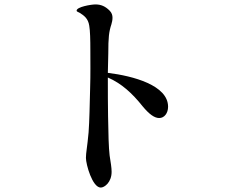

<svg xmlns="http://www.w3.org/2000/svg" viewBox="-20 -810 1040 867"><path d="M467 -481 469 -568C469 -641 472 -667 483 -700C486 -710 488 -720 488 -730C488 -741 485 -752 475 -762C456 -781 437 -790 411 -790C392 -790 326 -779 326 -762C326 -758 330 -757 340 -752C359 -740 378 -727 383 -694C387 -671 388 -631 388 -582C388 -533 389 -473 387 -412C385 -338 384 -265 380 -212C374 -145 368 -121 368 -97C368 -68 397 37 435 37C452 37 484 13 484 -34C484 -53 480 -76 475 -108C471 -140 469 -208 468 -284C467 -338 467 -395 467 -447V-460C529 -433 577 -389 624 -330C653 -295 677 -277 699 -277C722 -277 739 -299 739 -328C739 -425 581 -467 467 -481Z"/></svg>

Font: Shippori Mincho OTF SemiBold
Style: Regular
Weight: 600
Designer: FONTDASU
Foundry: FONTDASU / Google Inc. / but / Adobe
Version: Version 3.300;hotconv 1.0.109;makeotfexe 2.5.65596